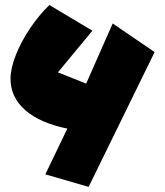

<svg xmlns="http://www.w3.org/2000/svg" viewBox="-20 -711 660 767"><path d="M249 -197.3Q140.1 -219.2 81.1 -270.8Q22 -322.3 22 -396.5Q22 -437 43 -490.5Q64 -543.9 99.6 -597.2Q135.3 -650.4 177.2 -690.9L349.1 -588.4L211.4 -421.9L324.2 -377L430.2 -617.2L597.7 -502.9L334 35.6L161.1 -14.6Z"/></svg>

Font: SG Kara Bold
Style: Regular
Weight: 400
Designer: Damoon Khanjanzadeh
Version: Version 1.000